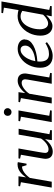

<svg xmlns="http://www.w3.org/2000/svg" viewBox="931 -1665 748 2650"><g transform="rotate(-90 1305.0 -340.0)"><path d="M354 -471V-472Q380 -472 392 -468L371 -348H350L331 -410Q292 -410 250 -380Q208 -350 174 -301L122 0H41L115 -425L58 -437L62 -459H197L182 -355Q221 -412 264 -441Q309 -471 354 -471Z M520 -94 519 -93Q519 -70 531 -57Q543 -44 569 -44Q606 -44 648 -74Q688 -103 718 -148L772 -457H853L778 -32L836 -20L832 2H696L709 -92Q669 -40 625 -13Q581 14 538 14Q489 14 463 -13Q438 -39 438 -89Q438 -96 441 -116Q442 -121 447.5 -154.5Q453 -188 466.5 -266.5Q480 -345 494 -425L440 -437L444 -459H581L531 -175Q520 -111 520 -94Z M1032 -34 1108 -22 1104 0H945L1019 -425L956 -437L960 -459H1106ZM1137 -609V-608Q1137 -587 1121 -571Q1105 -555 1082 -555Q1061 -555 1046 -570Q1031 -585 1031 -608Q1031 -631 1046 -646Q1061 -661 1082 -661Q1105 -661 1121 -646Q1137 -631 1137 -609Z M1535 -365H1536Q1536 -388 1524 -401Q1512 -415 1487 -415Q1451 -415 1408 -384Q1364 -352 1336 -308L1283 0H1202L1276 -425L1219 -438L1223 -459H1358L1345 -366Q1386 -418 1429 -444Q1473 -470 1516 -470Q1566 -470 1591 -443Q1616 -417 1616 -367Q1616 -364 1614 -346Q1613 -341 1561 -34L1624 -22L1621 0H1474L1523 -284Q1535 -346 1535 -365Z M2087 -371 2084 -367Q2084 -300 2002 -254Q1918 -207 1782 -198L1780 -162Q1780 -101 1806 -69Q1831 -38 1884 -38Q1928 -38 1965 -53Q2005 -69 2034 -87L2048 -66Q2005 -30 1953 -8Q1904 13 1858 13Q1779 13 1737 -32Q1695 -77 1695 -159Q1695 -240 1730 -312Q1764 -382 1826 -426Q1888 -470 1955 -470Q2015 -470 2051 -443Q2087 -416 2087 -371ZM1786 -228 1787 -227Q1885 -235 1943 -273Q2001 -312 2001 -367Q2001 -394 1986 -412Q1971 -430 1943 -430Q1908 -430 1876 -402Q1843 -374 1819 -327Q1795 -280 1786 -228Z M2491 -459Q2493 -482 2524 -660L2448 -672L2452 -694H2610L2493 -34L2548 -22L2545 0H2405L2420 -76Q2337 10 2270 10Q2210 10 2174 -35Q2138 -80 2138 -155Q2138 -238 2174 -311Q2210 -384 2273 -428Q2335 -471 2411 -471Q2457 -469 2491 -459ZM2480 -409V-407Q2462 -418 2445 -424Q2427 -430 2401 -430Q2355 -430 2314 -394Q2274 -359 2250 -295Q2226 -232 2226 -165Q2226 -112 2247 -81Q2268 -50 2306 -50Q2333 -50 2365 -68Q2398 -87 2427 -119Z"/></g></svg>

Font: Libra Serif Modern
Style: Italic
Weight: 400
Italic angle: -12°
Designer: Stefan Peev, Context Ltd
Foundry: Stefan Peev, Context Ltd
Version: Version 1.000